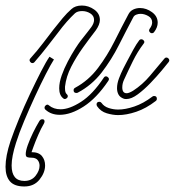

<svg xmlns="http://www.w3.org/2000/svg" viewBox="-117 -411 632 694"><path d="M111 -56Q97 -67 97 -92Q97 -113 106 -138.5Q115 -164 128.5 -189.5Q142 -215 154.5 -234.5Q167 -254 174 -263Q189 -282 200 -296Q211 -310 213 -313Q223 -327 223 -339Q223 -354 209.5 -362.5Q196 -371 180 -371Q163 -371 154 -363Q140 -350 124.5 -332.5Q109 -315 92 -292Q74 -269 54 -243Q34 -217 8 -187Q5 -183 0 -183Q-5 -183 -8.5 -188.5Q-12 -194 -8 -199Q18 -228 38.5 -255Q59 -282 76 -304Q94 -327 109.5 -345.5Q125 -364 141 -378Q155 -391 179 -391Q203 -391 223.5 -376.5Q244 -362 244 -339Q244 -322 229 -301Q208 -274 183.5 -240Q159 -206 140.5 -170Q122 -134 118 -98V-91Q118 -76 124 -71Q128 -68 128 -63Q128 -58 122 -54.5Q116 -51 111 -56ZM159 -75Q149 -75 149 -85Q149 -91 155 -94Q203 -120 237 -165Q271 -210 297 -262Q323 -314 347 -359Q353 -371 364.5 -376.5Q376 -382 389 -382Q412 -382 432.5 -367Q453 -352 453 -329Q453 -312 440 -295Q437 -291 432 -291Q427 -291 423.5 -296Q420 -301 424 -307Q433 -319 433 -330Q433 -345 419 -353Q405 -361 391 -361Q383 -361 375.5 -358Q368 -355 365 -349Q340 -302 313 -248.5Q286 -195 250.5 -149Q215 -103 164 -76Q162 -75 159 -75ZM340 -53Q334 -53 331 -54Q317 -59 311.5 -69Q306 -79 306 -92Q306 -109 313 -127.5Q320 -146 328.5 -163Q337 -180 342 -189Q353 -210 364.5 -231Q376 -252 386 -265Q389 -269 394 -269Q399 -269 403 -264Q407 -259 402 -253Q380 -224 363 -189.5Q346 -155 331 -122Q325 -109 325 -95Q325 -74 341 -74Q349 -74 364 -83Q398 -105 425 -137Q452 -169 477 -199Q480 -203 484 -203Q490 -203 493.5 -197.5Q497 -192 492 -186Q485 -177 467.5 -156Q450 -135 427 -111Q404 -87 381 -70Q358 -53 340 -53ZM-29 263Q-65 263 -81 244.5Q-97 226 -97 192Q-97 153 -79 99Q-67 64 -48.5 19Q-30 -26 -8.5 -71.5Q13 -117 31.5 -153Q50 -189 62 -206L78 -196Q67 -179 48.5 -143Q30 -107 9.5 -62.5Q-11 -18 -29.5 26Q-48 70 -59 105Q-67 130 -71 150.5Q-75 171 -75 187Q-75 243 -29 243Q-3 243 11.5 224.5Q26 206 26 188Q26 176 19 167.5Q12 159 -3 159Q-13 159 -18.5 157Q-24 155 -24 146Q-24 134 -16.5 113Q-9 92 2.5 68.5Q14 45 25 27Q29 20 36 20Q44 20 44 28Q44 32 41 37Q32 52 21.5 76Q11 100 4 119.5Q-3 139 -3 139Q23 139 34.5 153Q46 167 46 187Q46 213 26 238Q6 263 -29 263ZM99 4Q68 4 48 -14Q44 -17 44 -22Q44 -27 49.5 -31Q55 -35 60 -30Q77 -16 102 -16Q134 -16 176 -43Q218 -70 258 -130Q261 -135 266 -135Q271 -135 275 -130Q279 -125 274 -118Q232 -56 185.5 -26Q139 4 99 4ZM310 5Q291 5 269 -1.5Q247 -8 234 -27Q232 -31 232 -33Q232 -43 242 -43Q247 -43 250 -39Q259 -26 276 -20.5Q293 -15 310 -15Q336 -15 368.5 -26Q401 -37 434 -62Q436 -64 440 -64Q450 -64 450 -54Q450 -49 446 -46Q411 -19 375.5 -7Q340 5 310 5Z"/></svg>

Font: Neonderthaw
Style: Regular
Weight: 400
Designer: Robert E. Leuschke
Foundry: Robert E. Leuschke
Version: Version 1.010; ttfautohint (v1.8.3)